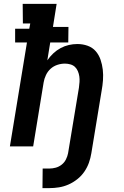

<svg xmlns="http://www.w3.org/2000/svg" viewBox="-20 -755 640 990"><path d="M199 215 200 114H235Q251 114 267.5 109.5Q284 105 298 94Q312 83 320 67Q328 51 331 35L387 -303Q389 -318 390 -332.5Q391 -347 389 -361Q387 -375 381.5 -388Q376 -401 366.5 -410Q357 -419 343 -423Q329 -427 315 -427Q295 -427 275.5 -420.5Q256 -414 241 -400.5Q226 -387 217 -368Q208 -349 205 -330L151 0H31L119 -536H58V-607H131L136 -634H98L97 -735H272L253 -616H333L332 -536H239L224 -444Q238 -464 255 -480Q272 -496 292.5 -507Q313 -518 335 -523Q357 -528 379 -528Q407 -528 432 -519Q457 -510 473.5 -491Q490 -472 498.5 -447Q507 -422 510 -395.5Q513 -369 511 -341.5Q509 -314 504 -287L451 35Q447 60 438.5 84Q430 108 415 130Q400 152 378.5 169Q357 186 333 196.5Q309 207 284 211Q259 215 234 215Z"/></svg>

Font: Iosevka Etoile
Style: Bold Italic
Weight: 700
Italic angle: -9°
Designer: Belleve Invis
Foundry: Belleve Invis
Version: Version 28.1.0; ttfautohint (v1.8.4)